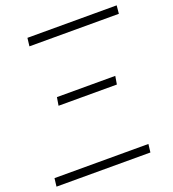

<svg xmlns="http://www.w3.org/2000/svg" viewBox="-143 -826 837 928"><g transform="rotate(-20 275.5 -362.0)"><path d="M-6 -42H477L472 0H-11ZM139 -406H439L432 -364H132ZM103 -724H562L558 -682H98Z"/></g></svg>

Font: Nebula Sans Light
Style: Regular
Weight: 300
Italic angle: -9°
Designer: Paul D. Hunt for Adobe (as Source Sans)
Foundry: Nebula Entertainment & Broadcasting LLC
Version: Version 1.010